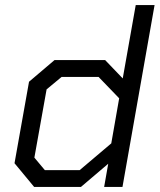

<svg xmlns="http://www.w3.org/2000/svg" viewBox="-20 -734 627 754"><path d="M37 -93 94 -413 194 -498H393L462 -426L513 -714H587L461 0H389L405 -91L298 0H114ZM293 -66 417 -171 448 -348 367 -432H222L163 -383L115 -115L156 -66Z"/></svg>

Font: Chakra Petch
Style: Italic
Weight: 400
Italic angle: -10°
Designer: Katatrad Aksorn Co.,Ltd.
Foundry: Cadson Demak Co.,Ltd.
Version: Version 1.000; ttfautohint (v1.6)